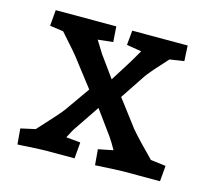

<svg xmlns="http://www.w3.org/2000/svg" viewBox="-79 -587 756 686"><g transform="rotate(15 299.0 -244.5)"><path d="M321 -53 376 -64Q361 -91 349 -108L285 -196L225 -107Q216 -95 201 -65L254 -60L249 0H144Q121 0 59 4L39 5L34 -53L88 -65Q161 -144 172 -160L236 -251L165 -343Q154 -359 92 -428L42 -435L47 -494H271L275 -437L219 -431L247 -386L304 -307L353 -385L380 -431L325 -440L330 -494H535L538 -437L485 -429Q461 -403 440 -379Q419 -355 409 -339L353 -255L428 -156Q458 -121 514 -65L570 -58L565 0H430Q411 0 326 5Z"/></g></svg>

Font: Andada Pro SemiBold
Style: Regular
Weight: 600
Designer: Carolina Giovagnoli
Foundry: Huerta Tipografica
Version: Version 3.005